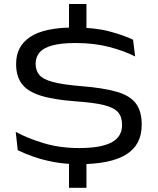

<svg xmlns="http://www.w3.org/2000/svg" viewBox="-20 -786 769 935"><path d="M401 -604H316V-766.5H401ZM401 128.5H316V-39H401ZM365 13.5Q296.5 13.5 239.8 2.5Q183 -8.5 139.5 -24.2Q96 -40 66.5 -54.5L56.5 -144Q110.5 -114 190.2 -89.5Q270 -65 365.5 -65Q472 -65 523.2 -92.5Q574.5 -120 574.5 -177V-177.5Q574.5 -217 554.5 -239.8Q534.5 -262.5 485.2 -274.5Q436 -286.5 349 -292.5Q239.5 -300.5 176 -321Q112.5 -341.5 85.5 -378.8Q58.5 -416 58.5 -474V-476Q58.5 -561 127.5 -606.5Q196.5 -652 341 -652Q442 -652 513.2 -633Q584.5 -614 628 -592.5L638 -511Q585.5 -538 512.2 -557.2Q439 -576.5 348 -576.5Q276.5 -576.5 233.8 -564.5Q191 -552.5 172.2 -530Q153.5 -507.5 153.5 -476V-475.5Q153.5 -443.5 170.8 -422Q188 -400.5 235.8 -387.2Q283.5 -374 375.5 -366.5Q482.5 -358 547.2 -339.5Q612 -321 641 -283.2Q670 -245.5 670 -179.5V-177.5Q670 -80 593.8 -33.2Q517.5 13.5 365 13.5Z"/></svg>

Font: Anek Gujarati Expanded
Style: Regular
Weight: 400
Width: 7
Designer: Mrunmayee Ghaisas (Gujarati), Yesha Goshar (Latin)
Foundry: Ek Type
Version: Version 1.003